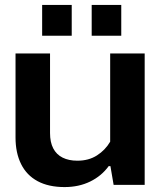

<svg xmlns="http://www.w3.org/2000/svg" viewBox="-20 -750 656 779"><path d="M567 -533V0H441L428 -76H421Q392 -36 346 -13.5Q300 9 242 9Q177 9 132.5 -15Q88 -39 65.5 -84.5Q43 -130 43 -192V-533H183V-210Q183 -173 196 -148Q209 -123 234 -110.5Q259 -98 294 -98Q340 -98 373.5 -119.5Q407 -141 427 -175V-533ZM151 -605V-730H271V-605ZM352 -605V-730H472V-605Z"/></svg>

Font: Hubot Sans Condensed ExtraLight SemiBold
Style: Regular
Weight: 600
Version: Version 2.000